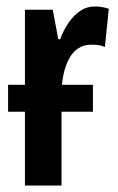

<svg xmlns="http://www.w3.org/2000/svg" viewBox="-20 -573 364 593"><path d="M267 -311V-228H5V-311ZM272 -553Q283 -553 293 -551.5Q303 -550 316 -546L304 -428Q295 -432 284.5 -433.5Q274 -435 261 -435Q239 -435 222 -424Q205 -413 193.5 -392Q182 -371 176 -342.5Q170 -314 170 -279V0H57V-543H143L160 -452H166Q176 -480 192 -503Q208 -526 228 -539.5Q248 -553 272 -553Z"/></svg>

Font: Noto Sans Display ExtraCondensed SemiBold
Style: Regular
Weight: 600
Width: 2
Designer: Monotype Design Team
Foundry: Monotype Imaging Inc.
Version: Version 2.003